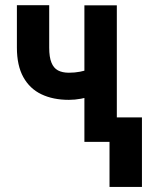

<svg xmlns="http://www.w3.org/2000/svg" viewBox="-20 -549 601 743"><path d="M432.1 -528.3V0H306.6V-528.3ZM375.5 -299.3V-194.3Q359.4 -185.5 338.1 -178.5Q316.9 -171.4 293.5 -167Q270 -162.6 246.6 -162.6Q185.5 -162.6 140.4 -184.1Q95.2 -205.6 70.3 -250.5Q45.4 -295.4 45.4 -364.7V-528.8H170.4V-364.7Q170.4 -328.1 179 -306.9Q187.5 -285.6 204.3 -276.6Q221.2 -267.6 246.6 -267.6Q269.5 -267.6 289.6 -271.5Q309.6 -275.4 330.3 -282.5Q351.1 -289.6 375.5 -299.3ZM529.3 -94.7V174.3H403.8V-94.7Z"/></svg>

Font: Roboto Condensed SemiBold
Style: Regular
Weight: 600
Designer: Christian Robertson
Foundry: Google
Version: Version 3.008; 2023